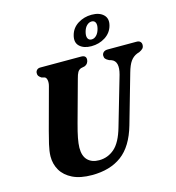

<svg xmlns="http://www.w3.org/2000/svg" viewBox="-133 -1041 1067 1166"><g transform="rotate(-15 401.0 -458.0)"><path d="M531 -226.5 620 -533Q642 -613.5 595.5 -631L581 -635.5Q565.5 -643.5 559.8 -650.8Q554 -658 554 -670Q554 -682.5 563.2 -691.2Q572.5 -700 590.5 -700H771.5Q787 -700 794.5 -692.2Q802 -684.5 802 -673Q802 -658 794 -649.8Q786 -641.5 771 -634.5L757 -630Q731 -619.5 714.8 -596.5Q698.5 -573.5 686 -528.5L598 -220.5Q562.5 -96.5 489 -42Q415.5 12.5 302 12.5Q228.5 12.5 180.5 -11Q132.5 -34.5 109.2 -74.2Q86 -114 86.5 -162.5Q87 -194 97 -237Q107 -280 116.5 -314.5L187.5 -577Q193 -597 190.2 -613.2Q187.5 -629.5 177.5 -634.5L157 -640Q145.5 -648 140.8 -654.5Q136 -661 136.5 -672.5Q136.5 -683.5 144.5 -691.8Q152.5 -700 166 -700H422.5Q454 -700 453.5 -674Q453.5 -663 447.2 -652.8Q441 -642.5 427.5 -637L404 -632Q390 -626.5 382.8 -613.8Q375.5 -601 369 -575.5L297.5 -315Q283 -262 276.5 -227.5Q270 -193 269.5 -168Q269 -115.5 295 -89.5Q321 -63.5 366.5 -63.5Q421.5 -63.5 463.5 -100Q505.5 -136.5 531 -226.5ZM500.5 -744.5Q453 -744.5 427 -768.8Q401 -793 413 -837Q424.5 -880.5 463.2 -904.8Q502 -929 549.5 -929Q598.5 -929 624 -904.2Q649.5 -879.5 638 -837Q626.5 -794 588 -769.2Q549.5 -744.5 500.5 -744.5ZM539.5 -889.5Q523 -889.5 508.8 -876Q494.5 -862.5 488 -837Q481.5 -811.5 488.5 -797.8Q495.5 -784 512.5 -784Q529 -784 542.8 -798Q556.5 -812 563 -837Q569.5 -862 562.8 -875.8Q556 -889.5 539.5 -889.5Z"/></g></svg>

Font: Fraunces 72pt Soft
Style: Bold Italic
Weight: 700
Italic angle: -16°
Version: Version 1.000;[b76b70a41]